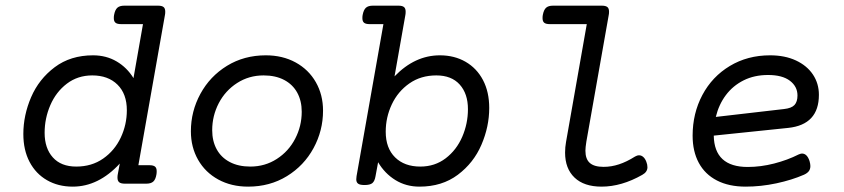

<svg xmlns="http://www.w3.org/2000/svg" viewBox="-20 -661 3038 691"><path d="M574.7 -619.1Q574.7 -611.8 573.7 -607.4L478 -66.4H518.1Q531.7 -66.4 537.8 -61.5Q543.9 -56.6 543.9 -44.9Q543.9 -37.6 543 -33.2Q540 -15.1 531.7 -7.6Q523.4 0 506.8 0H429.2Q415.5 0 409.2 -4.9Q402.8 -9.8 402.8 -21.5Q402.8 -28.8 403.8 -33.2L411.1 -72.3Q334.5 10.7 241.7 10.7Q189.5 10.7 149.2 -12.5Q108.9 -35.6 86.4 -78.4Q64 -121.1 64 -178.7Q64 -246.1 92 -311.3Q120.1 -376.5 177 -419.2Q233.9 -461.9 314.9 -461.9Q362.3 -461.9 399.7 -439.9Q437 -418 460.4 -379.9L494.6 -574.2H415.5Q401.9 -574.2 395.8 -579.1Q389.6 -584 389.6 -595.7Q389.6 -603 390.6 -607.4Q394 -625.5 402.3 -633.1Q410.6 -640.6 427.2 -640.6H548.8Q562.5 -640.6 568.6 -635.7Q574.7 -630.9 574.7 -619.1ZM140.6 -183.1Q140.6 -127.4 170.2 -94.5Q199.7 -61.5 254.4 -61.5Q310.1 -61.5 351.3 -90.3Q392.6 -119.1 414.6 -165.8Q436.5 -212.4 436.5 -264.2Q436.5 -323.2 402.8 -356.4Q369.1 -389.6 312 -389.6Q259.8 -389.6 220.7 -359.9Q181.6 -330.1 161.1 -282.5Q140.6 -234.9 140.6 -183.1Z M1142.6 -262.7Q1142.6 -190.9 1108.4 -127.9Q1074.2 -64.9 1012.7 -27.1Q951.2 10.7 873 10.7Q812.5 10.7 765.6 -14.9Q718.8 -40.5 692.9 -85.9Q667 -131.3 667 -188.5Q667 -260.3 701.2 -323.2Q735.4 -386.2 796.9 -424.1Q858.4 -461.9 936.5 -461.9Q997.1 -461.9 1043.9 -436.3Q1090.8 -410.6 1116.7 -365.2Q1142.6 -319.8 1142.6 -262.7ZM743.7 -192.4Q743.7 -153.3 759.8 -123.8Q775.9 -94.2 806.9 -77.9Q837.9 -61.5 880.9 -61.5Q933.6 -61.5 976.1 -88.9Q1018.6 -116.2 1042.2 -161.6Q1065.9 -207 1065.9 -258.8Q1065.9 -297.9 1049.8 -327.4Q1033.7 -356.9 1002.7 -373.3Q971.7 -389.6 928.7 -389.6Q876 -389.6 833.5 -362.3Q791 -335 767.3 -289.6Q743.7 -244.1 743.7 -192.4Z M1439.9 -619.1Q1439.9 -611.8 1439 -607.4L1399.9 -386.2Q1473.1 -461.9 1563 -461.9Q1615.2 -461.9 1655.5 -438.7Q1695.8 -415.5 1718.3 -372.8Q1740.7 -330.1 1740.7 -272.5Q1740.7 -205.1 1712.6 -139.9Q1684.6 -74.7 1627.7 -32Q1570.8 10.7 1489.7 10.7Q1441.4 10.7 1403.1 -12.9Q1364.7 -36.6 1340.8 -77.1L1331.5 -26.9Q1328.6 -9.3 1320.3 -2.2Q1312 4.9 1292 4.9Q1275.4 4.9 1268.8 0Q1262.2 -4.9 1262.2 -15.6Q1262.2 -18.1 1263.2 -26.9L1359.9 -574.2H1310.1Q1296.4 -574.2 1290.3 -579.1Q1284.2 -584 1284.2 -595.7Q1284.2 -603 1285.2 -607.4Q1288.6 -625.5 1296.9 -633.1Q1305.2 -640.6 1321.8 -640.6H1414.1Q1427.7 -640.6 1433.8 -635.7Q1439.9 -630.9 1439.9 -619.1ZM1368.2 -187Q1368.2 -127.9 1401.9 -94.7Q1435.5 -61.5 1492.7 -61.5Q1544.9 -61.5 1584 -91.3Q1623 -121.1 1643.6 -168.7Q1664.1 -216.3 1664.1 -268.1Q1664.1 -323.7 1634.5 -356.7Q1605 -389.6 1550.3 -389.6Q1494.6 -389.6 1453.4 -360.8Q1412.1 -332 1390.1 -285.4Q1368.2 -238.8 1368.2 -187Z M2171.9 -619.1Q2171.9 -611.8 2170.9 -607.4L2090.3 -151.4Q2086.9 -129.9 2086.9 -118.7Q2086.9 -88.4 2102.8 -74.5Q2118.7 -60.5 2152.3 -60.5Q2180.2 -60.5 2207.8 -69.6Q2235.4 -78.6 2265.6 -97.7Q2272.9 -102.1 2280.3 -102.1Q2288.1 -102.1 2294.9 -96.2Q2301.8 -90.3 2306.2 -78.6Q2310.1 -68.8 2310.1 -59.1Q2310.1 -42 2291.5 -31.7Q2216.8 10.7 2145 10.7Q2082 10.7 2047.9 -21.7Q2013.7 -54.2 2013.7 -111.8Q2013.7 -131.3 2017.1 -149.9L2091.8 -574.2H1958.5Q1944.8 -574.2 1938.7 -579.1Q1932.6 -584 1932.6 -595.7Q1932.6 -603 1933.6 -607.4Q1937 -625.5 1945.3 -633.1Q1953.6 -640.6 1970.2 -640.6H2146Q2159.7 -640.6 2165.8 -635.7Q2171.9 -630.9 2171.9 -619.1Z M2816.9 -200.7 2548.8 -172.9Q2550.8 -60.1 2670.9 -60.1Q2717.8 -60.1 2766.1 -72.5Q2814.5 -85 2854 -105Q2861.8 -108.4 2866.2 -108.4Q2884.8 -108.4 2893.6 -81.1Q2896.5 -70.8 2896.5 -63.5Q2896.5 -52.2 2890.9 -44.9Q2885.3 -37.6 2873.5 -32.2Q2830.1 -13.2 2774.2 -1.2Q2718.3 10.7 2663.6 10.7Q2603 10.7 2560.1 -11.5Q2517.1 -33.7 2494.9 -75Q2472.7 -116.2 2472.7 -172.9Q2472.7 -252.9 2507.8 -319.1Q2543 -385.3 2606.7 -423.6Q2670.4 -461.9 2751.5 -461.9Q2804.7 -461.9 2844.5 -443.4Q2884.3 -424.8 2905.8 -392.6Q2927.2 -360.4 2927.2 -319.8Q2927.2 -212.4 2816.9 -200.7ZM2801.8 -268.6Q2828.6 -271.5 2839.4 -283.2Q2850.1 -294.9 2850.1 -317.4Q2850.1 -349.6 2822.8 -370.4Q2795.4 -391.1 2744.1 -391.1Q2694.8 -391.1 2656.2 -371.8Q2617.7 -352.5 2592.3 -318.6Q2566.9 -284.7 2556.2 -240.2Z"/></svg>

Font: Courier Prime
Style: Italic
Weight: 400
Italic angle: -10°
Designer: Alan Dague-Greene
Foundry: Quote-Unquote Apps
Version: Version 3.018